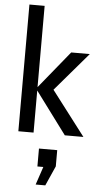

<svg xmlns="http://www.w3.org/2000/svg" viewBox="-67 -789 581 1132"><g transform="rotate(5 224.0 -223.0)"><path d="M60 0V-750H150V-269L330 -490H440L245 -262L445 0H335L150 -249V0ZM246 304H189L225 197H190V91H298V187Z"/></g></svg>

Font: Cabin VF Beta
Style: Regular
Weight: 400
Designer: Pablo Impallari
Foundry: Pablo Impallari. http://www.impallari.com Igino Marini. http://www.ikern.com
Version: Version 2.200